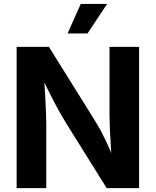

<svg xmlns="http://www.w3.org/2000/svg" viewBox="-20 -969 802 989"><path d="M65.7 -727.5H232.1L461.8 -359.2Q476.6 -335.4 489.9 -312.2Q503.2 -288.9 515.6 -263Q546.7 -201.3 572 -132.9H556.7Q553.4 -170.5 550.7 -216.9Q547.9 -260 546 -305Q544 -349.9 544 -378.3V-727.5H696.4V0H529.6L321 -333.9Q284.3 -393.7 258.5 -444.3Q243.8 -472.4 225.7 -509Q207.6 -545.6 186.9 -587.5H205.8Q210.2 -522.4 212.7 -476.8Q215.1 -432.1 216.7 -393.9Q218.3 -355.6 218.3 -334.4V0H65.7ZM395.9 -948.7H531.8L430.7 -796.7H328.1Z"/></svg>

Font: Raveo Variable
Style: Regular
Weight: 400
Designer: Jakub Foglar, Rasmus Andersson (Inter)
Foundry: Jakubfoglar.com
Version: Version 1.000;Glyphs 3.2.3 (3260)